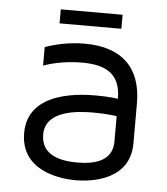

<svg xmlns="http://www.w3.org/2000/svg" viewBox="-48 -673 631 724"><g transform="rotate(5 267.0 -310.5)"><path d="M153 -576H387V-629H153V-576ZM255 -508C193 -508 142 -495 105 -482V-412C124 -419 179 -436 251 -436C341 -436 397 -406 397 -312C397 -312 362 -317 317 -317C271 -317 56 -318 56 -153C56 -12 200 8 265 8C330 8 470 -12 470 -150V-301C470 -436 395 -508 255 -508ZM398 -150C398 -74 327 -59 265 -59C203 -59 128 -74 128 -153C128 -245 249 -252 309 -252C365 -252 398 -246 398 -246C398 -246 398 -227 398 -150Z"/></g></svg>

Font: Maven Pro
Style: Regular
Weight: 400
Designer: Joe Prince
Foundry: Joe Prince
Version: Version 1.003